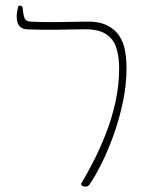

<svg xmlns="http://www.w3.org/2000/svg" viewBox="-20 -671 545 701"><path d="M46 -646Q47 -650 51 -650.5Q55 -651 59 -648.5Q63 -646 63 -642Q65 -615 70 -604Q75 -593 91 -592Q112 -591 136 -590.5Q160 -590 195.5 -590.5Q231 -591 287 -592Q337 -594 367.5 -580Q398 -566 414.5 -541.5Q431 -517 436.5 -486Q442 -455 442 -423Q442 -361 428.5 -297.5Q415 -234 394 -176Q373 -118 349.5 -71.5Q326 -25 306 4Q302 9 296 10Q290 11 284.5 9.5Q279 8 277 4Q275 0 279 -5Q297 -35 320 -79.5Q343 -124 365 -179Q387 -234 401 -296Q415 -358 415 -422Q415 -461 405.5 -494Q396 -527 367 -546.5Q338 -566 279 -564Q225 -563 189 -562.5Q153 -562 127 -562.5Q101 -563 77 -564Q65 -565 57 -570.5Q49 -576 45 -586Q41 -596 41 -611Q41 -626 46 -646Z"/></svg>

Font: Noto Rashi Hebrew Thin
Style: Regular
Weight: 250
Version: Version 1.006